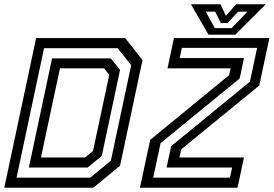

<svg xmlns="http://www.w3.org/2000/svg" viewBox="-32 -878 1280 898"><path d="M-12 0 137 -700H553.5L634.5 -597L529.5 -103L404.5 0ZM159.5 -141.5H366L403 -172L479 -528L455 -558.5H248.5ZM45.5 -47H390L486.5 -126.5L581.5 -573L518.5 -652.5H174ZM103 -94.5 211.5 -605H486L529.5 -551L444 -148.5L377.5 -94.5ZM684.5 -47H1043.5L1053.5 -94.5H747L768.5 -194.5L1137 -496L1170.5 -654H818.5L808.5 -606.5H1109L1089 -511L719 -208.5ZM622.5 0 670.5 -224 1039.5 -526.5 1046.5 -558.5H751.5L781.5 -700H1228L1180.5 -478L815.5 -179.5L807.5 -141.5H1109L1079 0ZM943 -716 861 -858H999.5L1024.5 -804L1072.5 -858H1211L1069 -716ZM972.5 -746.5H1051L1125.5 -823.5H1081.5L1033 -770.5H1001L974.5 -823.5H930.5Z"/></svg>

Font: Tourney Medium
Style: Italic
Weight: 500
Italic angle: -12°
Version: Version 1.015